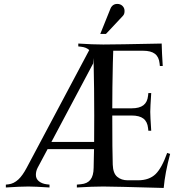

<svg xmlns="http://www.w3.org/2000/svg" viewBox="-20 -954 895 977"><path d="M649.4 -366.2H551.3Q551.3 -182.1 553.7 -116.7Q555.2 -71.8 576.7 -54.2Q597.7 -36.6 629.9 -36.6H682.1Q739.3 -36.6 772 -68.4Q803.7 -99.6 830.6 -175.8L845.7 -170.9Q819.8 -74.2 813 2.4Q553.7 -4.9 505.4 -4.9Q452.6 -4.9 371.1 0V-14.6L392.1 -16.6Q424.3 -19.5 440.2 -39.6Q456.1 -59.6 456.5 -100.1Q456.5 -107.9 457.3 -141.1Q458 -174.3 458.5 -195.3H222.2L171.4 -100.1Q162.6 -83 162.6 -64Q162.6 -43.9 178.2 -31.5Q193.8 -19 218.3 -16.1L231.9 -14.6V0Q157.2 -4.9 124.5 -4.9Q84.5 -4.9 9.8 0V-14.6L23.4 -16.1Q49.8 -19 73.7 -41Q94.7 -60.5 115.7 -100.1L434.1 -699.2Q419.4 -713.4 392.1 -716.3L378.4 -717.8V-732.4Q453.1 -727.5 505.4 -727.5Q565.4 -727.5 802.7 -732.4Q803.7 -685.5 808.1 -618.2H793.5L792 -631.8Q788.6 -664.6 768.3 -680.2Q748 -695.8 708 -695.8H556.2Q555.2 -678.7 554.2 -632.3Q551.3 -505.4 551.3 -402.8H649.4Q689.5 -402.8 709.7 -418.5Q730 -434.1 733.4 -466.8L734.9 -480.5H749.5Q744.6 -405.8 744.6 -384.8Q744.6 -363.3 749.5 -288.6H734.9L733.4 -302.2Q730 -335 709.7 -350.6Q689.5 -366.2 649.4 -366.2ZM454.1 -631.3 241.7 -231.9H459Q459.5 -272 459.5 -366.2Q459.5 -505.4 456.5 -632.3Q455.6 -650.4 454.1 -658.7ZM519 -781.2H490.2L542.5 -911.1Q545.4 -918.5 550.8 -923.8Q561 -934.1 576.7 -934.1Q592.8 -934.1 603.3 -923.8Q613.8 -913.6 613.8 -897.9Q613.8 -881.8 605.5 -873.5Z"/></svg>

Font: Flanker
Style: Regular
Weight: 400
Designer: Flanker
Foundry: Flanker
Version: Version 2.027